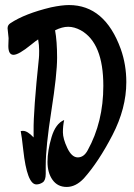

<svg xmlns="http://www.w3.org/2000/svg" viewBox="-20 -767 530 760"><path d="M10 -655Q10 -668 21 -675Q78 -713 182 -738Q225 -747 253 -747Q395 -747 458 -573Q480 -511 480 -442Q480 -338 425 -232Q370 -126 312 -61Q280 -27 244 -27Q208 -27 188 -55Q168 -83 168 -126.5Q168 -170 184 -224Q200 -278 234 -292Q229 -269 229 -243.5Q229 -218 246.5 -181Q264 -144 288 -144Q312 -144 327 -172Q389 -284 389 -427Q389 -597 300 -647Q274 -661 250 -661Q226 -661 198 -647Q206 -604 206 -538.5Q206 -473 183.5 -329.5Q161 -186 161 -111V-79Q161 -53 149 -45Q137 -37 124 -37Q87 -37 72 -174Q66 -229 62 -248Q65 -249 71 -249Q89 -249 113 -223V-249Q112 -328 134 -537Q135 -545 135 -566.5Q135 -588 131 -611Q124 -607 103 -590Q54 -550 33.5 -550Q13 -550 13 -585L14 -616Z"/></svg>

Font: Zhi Mang Xing
Style: Regular
Weight: 400
Designer: ZhongQi
Foundry: ZhongQi
Version: Version 2.001